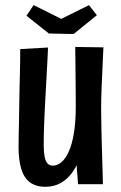

<svg xmlns="http://www.w3.org/2000/svg" viewBox="-20 -707 463 737"><path d="M153.8 10Q117.4 10 94.4 -7.6Q71.4 -25.2 61.3 -59.5Q51.2 -93.8 51.2 -142.8Q51.2 -157.4 51.7 -182.4Q52.2 -207.4 52.9 -240.5Q53.6 -273.6 54 -311Q54.4 -343.2 55.1 -372.1Q55.8 -401 56.5 -426.6Q57.2 -452.2 57.4 -475.3Q57.6 -498.4 57.6 -518.6L164.4 -524.6Q163.4 -499.6 162 -474.3Q160.6 -449 159.2 -421.8Q157.8 -394.6 156 -363.5Q154.2 -332.4 152.2 -293.8Q151.2 -270.6 150.2 -249.3Q149.2 -228 148.7 -209.6Q148.2 -191.2 148 -175.5Q147.8 -159.8 147.8 -148.2Q147.8 -123.2 151.2 -105.9Q154.6 -88.6 162.2 -79.9Q169.8 -71.2 182.4 -71.2Q199.4 -71.2 215.1 -83.8Q230.8 -96.4 243.4 -123.7Q256 -151 263.4 -194.1Q270.8 -237.2 270.8 -297.8L315.8 -301.8Q315.2 -250.6 309.4 -203.7Q303.6 -156.8 291.9 -117.8Q280.2 -78.8 261.1 -50.2Q242 -21.6 215.3 -5.8Q188.6 10 153.8 10ZM279.6 0 271.2 -109.2Q271.4 -158.6 271.1 -205.3Q270.8 -252 270.8 -297.8Q270.8 -325 270.6 -356.2Q270.4 -387.4 270 -418.3Q269.6 -449.2 269.4 -477.3Q269.2 -505.4 268.8 -526.8L377 -525.2Q375.4 -495.6 374.3 -468.6Q373.2 -441.6 372.1 -416.7Q371 -391.8 369.9 -368.5Q368.8 -345.2 368.5 -323.9Q368.2 -302.6 368.2 -282.8Q368.6 -256.6 369.1 -223.9Q369.6 -191.2 370.6 -156.7Q371.6 -122.2 372.6 -91Q373.6 -59.8 374.1 -36Q374.6 -12.2 375 0ZM262.6 -576.4 167.4 -578.4 81.6 -646.6 109 -687.4 215 -634.6 321.6 -687.2 351.8 -648.6Z"/></svg>

Font: Truculenta
Style: Regular
Weight: 400
Designer: Ivan Castro, Eva Sanz & Omnibus-Type Team
Foundry: Omnibus-Type
Version: Version 1.002